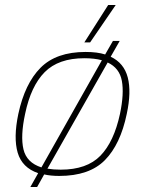

<svg xmlns="http://www.w3.org/2000/svg" viewBox="-20 -691 592 765"><path d="M316 -522 411 -671H441L339 -522ZM101 54 132 -1Q68 -23 50.5 -82.5Q33 -142 53 -237Q79 -358 141.5 -421Q204 -484 321 -484Q368 -484 399 -474L430 -528H457L421 -465Q474 -440 489 -382.5Q504 -325 485 -237Q460 -116 398 -53Q336 10 216 10Q182 10 156 4L128 54ZM145 -24 386 -451Q356 -459 316 -459Q213 -459 158 -403.5Q103 -348 80 -237Q61 -149 73.5 -96Q86 -43 145 -24ZM222 -15Q326 -15 380 -70.5Q434 -126 458 -237Q475 -318 465.5 -369Q456 -420 409 -442L169 -19Q181 -17 194 -16Q207 -15 222 -15Z"/></svg>

Font: Kanit Thin
Style: Italic
Weight: 250
Italic angle: -12°
Designer: Katatrad Team
Foundry: CadsonDemak
Version: Version 2.000; ttfautohint (v1.8.3)